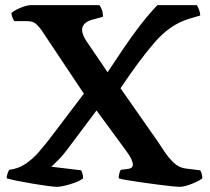

<svg xmlns="http://www.w3.org/2000/svg" viewBox="-20 -724 813 744"><path d="M202 0Q190 0 164.5 -3.5Q139 -7 108.5 -12Q78 -17 50.5 -22.5Q23 -28 6 -33Q6 -43 9.5 -52.5Q13 -62 16 -66Q50 -70 78 -88.5Q106 -107 130 -134.5Q154 -162 176 -191L305 -361L141 -607Q132 -620 120 -631Q108 -642 86 -642H36Q33 -645 29 -654Q25 -663 24 -673Q29 -679 43.5 -686.5Q58 -694 73.5 -699Q89 -704 97 -704H365Q370 -698 374.5 -687Q379 -676 379 -659L335 -647Q318 -642 308 -632Q298 -622 298 -608Q298 -601 301.5 -590.5Q305 -580 314 -566L397 -444Q426 -488 458 -535.5Q490 -583 524 -627Q558 -671 590 -704H743Q747 -697 751.5 -685.5Q756 -674 756 -664L712 -651Q639 -629 579 -559.5Q519 -490 447 -382L582 -189Q597 -168 614 -141.5Q631 -115 652 -94.5Q673 -74 700 -71L756 -64Q758 -61 761 -52.5Q764 -44 764 -33Q754 -25 737.5 -17.5Q721 -10 704.5 -5Q688 0 678 0Q668 0 644 -2.5Q620 -5 589 -9Q558 -13 527 -17.5Q496 -22 472 -26Q448 -30 440 -33Q440 -44 442.5 -52.5Q445 -61 448 -66L473 -69Q495 -71 495 -86Q495 -93 489.5 -106Q484 -119 470 -138L354 -296L237 -140Q222 -120 204.5 -102.5Q187 -85 179 -78L295 -64Q297 -60 299.5 -51.5Q302 -43 302 -33Q291 -24 271 -16.5Q251 -9 231 -4.5Q211 0 202 0Z"/></svg>

Font: Texturina
Style: Bold
Weight: 700
Designer: Guillermo Torres Carreño
Foundry: Omnibus-Type
Version: Version 1.002; ttfautohint (v1.8.3)